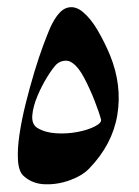

<svg xmlns="http://www.w3.org/2000/svg" viewBox="-20 -502 378 523"><path d="M223 -43Q205 -24 171.5 -11.5Q138 1 103 0Q68 -1 44 -23Q31 -35 29 -65Q27 -95 33 -135.5Q39 -176 50 -220Q61 -264 73.5 -305.5Q86 -347 98 -379Q110 -411 117 -427Q138 -472 160.5 -480Q183 -488 205 -470Q227 -452 246 -419.5Q265 -387 280 -351Q313 -269 299.5 -188.5Q286 -108 223 -43ZM255 -177Q250 -196 237.5 -228Q225 -260 209.5 -289.5Q194 -319 178 -330Q168 -338 155.5 -336.5Q143 -335 134 -327Q124 -317 109 -293Q94 -269 82 -240.5Q70 -212 68 -188Q66 -164 81 -154Q102 -141 132 -139Q162 -137 191 -142.5Q220 -148 239 -158Q258 -168 255 -177Z"/></svg>

Font: Aref Ruqaa Ink
Style: Regular
Weight: 400
Designer: Abdullah Aref
Version: Version 1.005